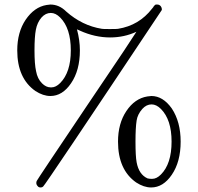

<svg xmlns="http://www.w3.org/2000/svg" viewBox="-20 -770 873 846"><path d="M319 -641Q332 -593 332 -548Q332 -460 293 -403Q255 -347 202 -347Q170 -347 136 -369Q56 -425 56 -548Q56 -628 93 -683Q131 -739 185 -748Q201 -750 202 -750Q241 -750 272 -719Q342 -657 429 -643Q433 -642 464 -642Q495 -642 500 -643Q593 -658 650 -732Q653 -735 655 -738L658 -743L661 -746L664 -749Q666 -749 668 -750H673Q682 -750 688 -743Q694 -735 693 -726Q178 47 170 52Q166 56 159 56Q150 56 146 50Q140 44 140 36Q140 31 142 27Q145 20 363 -304Q400 -359 454 -439Q508 -519 526 -546L581 -630Q527 -605 465 -605Q398 -605 332 -635L326 -638Q325 -638 323.5 -638.5Q322 -639 321 -640ZM204 -713Q181 -713 163 -693Q144 -671 138 -639Q132 -608 132 -548Q132 -487 139 -456Q145 -423 165 -403Q183 -385 203 -385H207Q226 -385 245 -404Q292 -451 292 -548Q292 -646 245 -693Q225 -713 204 -713ZM629 -345Q645 -347 647 -347Q698 -347 737 -292Q776 -233 776 -146Q776 -57 737 0Q699 56 646 56Q614 56 580 34Q500 -22 500 -146Q500 -226 537 -281Q574 -336 629 -345ZM648 -310Q625 -310 607 -290Q586 -266 582 -239Q577 -207 577 -146Q577 -82 582 -55Q592 -1 630 16Q638 18 647 18H651Q670 18 689 -1Q736 -48 736 -146Q736 -243 689 -290Q669 -310 648 -310Z"/></svg>

Font: KaTeX_Main
Style: Regular
Weight: 400
Version: Version